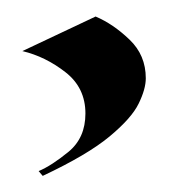

<svg xmlns="http://www.w3.org/2000/svg" viewBox="-20 -162 210 236"><path d="M32.5 54.2 27.5 48.3Q43.3 41.7 64.2 24.6Q85 7.5 85 -22.5Q85 -54.2 60.4 -73.3Q35.8 -92.5 7.5 -99.2L97.5 -141.7Q119.2 -132.5 139.2 -113.3Q159.2 -94.2 159.2 -65.8Q159.2 -52.5 150.4 -34.6Q141.7 -16.7 114.6 5.8Q87.5 28.3 32.5 54.2Z"/></svg>

Font: Manufacturing Consent
Style: Regular
Weight: 400
Version: Version 3.000; ttfautohint (v1.8.4.7-5d5b)